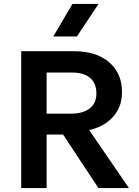

<svg xmlns="http://www.w3.org/2000/svg" viewBox="-20 -962 712 982"><path d="M88.5 0V-700H359.5Q434 -700 489 -674.8Q544 -649.5 574 -602.5Q604 -555.5 604 -490.5Q604 -438.5 582.5 -399Q561 -359.5 523.2 -333.5Q485.5 -307.5 436 -297L639.5 0H483.5L302.5 -274H218.5V0ZM218.5 -380.5H340.5Q403 -380.5 438 -406.8Q473 -433 473 -483.5Q473 -536 441 -563.5Q409 -591 347 -591H218.5ZM252.5 -775.5 350.5 -942H484L373.5 -775.5Z"/></svg>

Font: Geologica EX Med
Style: Regular
Weight: 500
Designer: Sindre Bremnes, Frode Helland
Foundry: Monokrom Skriftforlag AS
Version: Version 1.010;gftools[0.9.28]